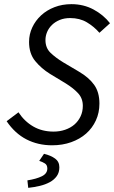

<svg xmlns="http://www.w3.org/2000/svg" viewBox="-20 -688 550 925"><path d="M69 -147Q98 -103 140.5 -78.5Q183 -54 238 -54Q268 -54 294 -63Q320 -72 338.5 -88Q357 -104 368 -127Q379 -150 379 -178Q379 -214 356.5 -238.5Q334 -263 297 -286L221 -332Q179 -358 149.5 -394Q120 -430 120 -486Q120 -523 135.5 -556Q151 -589 178 -614Q205 -639 242.5 -653.5Q280 -668 324 -668Q383 -668 431 -642Q479 -616 510 -576L459 -530Q433 -560 398.5 -580.5Q364 -601 318 -601Q290 -601 268 -592Q246 -583 230.5 -568Q215 -553 207 -534Q199 -515 199 -495Q199 -457 223.5 -433.5Q248 -410 284 -388L360 -343Q408 -315 433.5 -279.5Q459 -244 459 -189Q459 -145 442 -108Q425 -71 395 -44.5Q365 -18 323 -3Q281 12 231 12Q163 12 107.5 -16.5Q52 -45 12 -104ZM192 53Q225 61 245.5 76Q266 91 266 118Q266 143 253.5 160.5Q241 178 220 189.5Q199 201 172 207.5Q145 214 116 217L112 181Q156 174 182 161Q208 148 208 124Q208 107 196.5 99.5Q185 92 169 87Z"/></svg>

Font: mr_Source Sans Pro
Style: Italic
Weight: 400
Italic angle: -11°
Designer: Paul D. Hunt
Foundry: Adobe Systems Incorporated
Version: Version 1.036;July 10, 2024;FontCreator 11.5.0.2430 64-bit